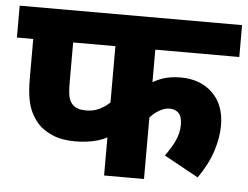

<svg xmlns="http://www.w3.org/2000/svg" viewBox="-47 -680 952 738"><g transform="rotate(5 429.0 -311.0)"><path d="M534 -499V-316L509 -357Q538 -379 569.5 -390Q601 -401 641 -401Q717 -401 764 -355.5Q811 -310 811 -230Q811 -185 794.5 -132.5Q778 -80 739 -24L606 -97Q629 -128 643 -158Q657 -188 657 -219Q657 -252 643.5 -265Q630 -278 609 -278Q592 -278 574.5 -269Q557 -260 543.5 -247Q530 -234 521 -222L534 -299V0H380V-205L420 -174Q382 -143 343 -132Q304 -121 257 -121Q206 -121 170 -136.5Q134 -152 114 -174Q98 -192 86.5 -214Q75 -236 69 -268Q63 -300 63 -347V-499H0V-622H858V-499ZM217 -499V-351Q217 -309 221 -290.5Q225 -272 237 -260Q246 -251 258.5 -247Q271 -243 289 -243Q317 -243 339 -253.5Q361 -264 378 -280Q395 -296 406 -309L380 -220V-499Z"/></g></svg>

Font: Noto Sans Devanagari ExtraBold
Style: Regular
Weight: 800
Version: Version 2.003